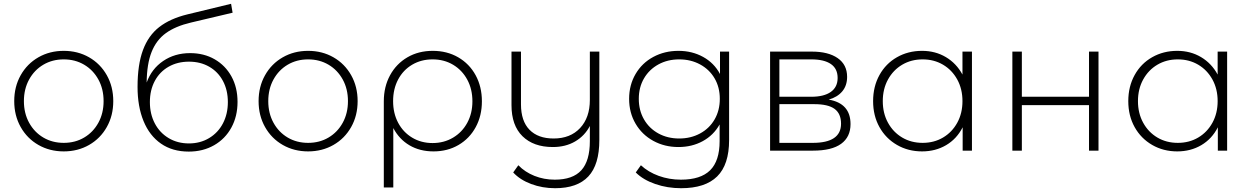

<svg xmlns="http://www.w3.org/2000/svg" viewBox="-20 -794 6593 1012"><path d="M182.5 -30C222.2 -7.3 266.7 4 316 4C365.3 4 409.8 -7.3 449.5 -30C489.2 -52.7 520.3 -84.2 543 -124.5C565.7 -164.8 577 -210.3 577 -261C577 -311.7 565.7 -357.2 543 -397.5C520.3 -437.8 489.2 -469.3 449.5 -492C409.8 -514.7 365.3 -526 316 -526C266.7 -526 222.2 -514.7 182.5 -492C142.8 -469.3 111.7 -437.8 89 -397.5C66.3 -357.2 55 -311.7 55 -261C55 -210.3 66.3 -164.8 89 -124.5C111.7 -84.2 142.8 -52.7 182.5 -30ZM423.5 -69C391.8 -50.3 356 -41 316 -41C276 -41 240.2 -50.3 208.5 -69C176.8 -87.7 151.8 -113.7 133.5 -147C115.2 -180.3 106 -218.3 106 -261C106 -303.7 115.2 -341.7 133.5 -375C151.8 -408.3 176.8 -434.3 208.5 -453C240.2 -471.7 276 -481 316 -481C356 -481 391.8 -471.7 423.5 -453C455.2 -434.3 480.2 -408.3 498.5 -375C516.8 -341.7 526 -303.7 526 -261C526 -218.3 516.8 -180.3 498.5 -147C480.2 -113.7 455.2 -87.7 423.5 -69Z M1111.5 -481.5C1073.8 -503.2 1030.7 -514 982 -514C928 -514 880.7 -500.2 840 -472.5C799.3 -444.8 770.3 -407 753 -359C753.7 -424.3 762.3 -478 779 -520C795.7 -562 820.8 -595.2 854.5 -619.5C888.2 -643.8 932 -662.3 986 -675L1206 -727L1198 -774L967 -718C907 -703.3 857.8 -681.2 819.5 -651.5C781.2 -621.8 752.5 -581.3 733.5 -530C714.5 -478.7 705 -414 705 -336C705 -267.3 715.5 -207.3 736.5 -156C757.5 -104.7 788.2 -65 828.5 -37C868.8 -9 917.7 5 975 5C1025 5 1069.5 -6.2 1108.5 -28.5C1147.5 -50.8 1177.8 -81.8 1199.5 -121.5C1221.2 -161.2 1232 -206.3 1232 -257C1232 -307.7 1221.3 -352.3 1200 -391C1178.7 -429.7 1149.2 -459.8 1111.5 -481.5ZM1082 -66C1050.7 -47.3 1015.3 -38 976 -38C936 -38 900.3 -47.3 869 -66C837.7 -84.7 813.3 -110.5 796 -143.5C778.7 -176.5 770 -214 770 -256C770 -298 778.7 -335.2 796 -367.5C813.3 -399.8 837.7 -424.8 869 -442.5C900.3 -460.2 936 -469 976 -469C1016 -469 1051.5 -460.2 1082.5 -442.5C1113.5 -424.8 1137.7 -399.8 1155 -367.5C1172.3 -335.2 1181 -298 1181 -256C1181 -214 1172.3 -176.5 1155 -143.5C1137.7 -110.5 1113.3 -84.7 1082 -66Z M1470.5 -30C1510.2 -7.3 1554.7 4 1604 4C1653.3 4 1697.8 -7.3 1737.5 -30C1777.2 -52.7 1808.3 -84.2 1831 -124.5C1853.7 -164.8 1865 -210.3 1865 -261C1865 -311.7 1853.7 -357.2 1831 -397.5C1808.3 -437.8 1777.2 -469.3 1737.5 -492C1697.8 -514.7 1653.3 -526 1604 -526C1554.7 -526 1510.2 -514.7 1470.5 -492C1430.8 -469.3 1399.7 -437.8 1377 -397.5C1354.3 -357.2 1343 -311.7 1343 -261C1343 -210.3 1354.3 -164.8 1377 -124.5C1399.7 -84.2 1430.8 -52.7 1470.5 -30ZM1711.5 -69C1679.8 -50.3 1644 -41 1604 -41C1564 -41 1528.2 -50.3 1496.5 -69C1464.8 -87.7 1439.8 -113.7 1421.5 -147C1403.2 -180.3 1394 -218.3 1394 -261C1394 -303.7 1403.2 -341.7 1421.5 -375C1439.8 -408.3 1464.8 -434.3 1496.5 -453C1528.2 -471.7 1564 -481 1604 -481C1644 -481 1679.8 -471.7 1711.5 -453C1743.2 -434.3 1768.2 -408.3 1786.5 -375C1804.8 -341.7 1814 -303.7 1814 -261C1814 -218.3 1804.8 -180.3 1786.5 -147C1768.2 -113.7 1743.2 -87.7 1711.5 -69Z M2395 -492C2355.7 -514.7 2311 -526 2261 -526C2211 -526 2166.5 -514.7 2127.5 -492C2088.5 -469.3 2058 -437.8 2036 -397.5C2014 -357.2 2003 -311.3 2003 -260V194H2053V-119C2073.7 -79.7 2102.2 -49.3 2138.5 -28C2174.8 -6.7 2217 4 2265 4C2314.3 4 2358.3 -7.3 2397 -30C2435.7 -52.7 2465.8 -84 2487.5 -124C2509.2 -164 2520 -209.3 2520 -260C2520 -311.3 2509 -357.2 2487 -397.5C2465 -437.8 2434.3 -469.3 2395 -492ZM2368 -68.5C2336 -49.5 2300 -40 2260 -40C2220 -40 2184.2 -49.5 2152.5 -68.5C2120.8 -87.5 2096.2 -113.7 2078.5 -147C2060.8 -180.3 2052 -218.3 2052 -261C2052 -303.7 2060.8 -341.7 2078.5 -375C2096.2 -408.3 2120.8 -434.3 2152.5 -453C2184.2 -471.7 2220 -481 2260 -481C2300.7 -481 2336.8 -471.5 2368.5 -452.5C2400.2 -433.5 2425 -407.3 2443 -374C2461 -340.7 2470 -302.7 2470 -260C2470 -218 2461 -180.3 2443 -147C2425 -113.7 2400 -87.5 2368 -68.5Z M3139 -522H3089V-267C3089 -205 3071.8 -155.7 3037.5 -119C3003.2 -82.3 2956.7 -64 2898 -64C2843.3 -64 2801 -79.3 2771 -110C2741 -140.7 2726 -185.3 2726 -244V-522H2676V-240C2676 -168.7 2695.3 -114 2734 -76C2772.7 -38 2826 -19 2894 -19C2938.7 -19 2977.8 -28.8 3011.5 -48.5C3045.2 -68.2 3071 -95.3 3089 -130V-50C3089 19.3 3074 70.5 3044 103.5C3014 136.5 2967.3 153 2904 153C2866 153 2830.3 146.3 2797 133C2763.7 119.7 2735.3 101 2712 77L2685 115C2709 141 2740.7 161.3 2780 176C2819.3 190.7 2861.3 198 2906 198C2984 198 3042.3 177.3 3081 136C3119.7 94.7 3139 30.7 3139 -56Z M3823 -522H3775V-404C3754.3 -442.7 3724.7 -472.7 3686 -494C3647.3 -515.3 3604 -526 3556 -526C3507.3 -526 3463.2 -515.3 3423.5 -494C3383.8 -472.7 3352.7 -442.7 3330 -404C3307.3 -365.3 3296 -321.7 3296 -273C3296 -224.3 3307.3 -180.7 3330 -142C3352.7 -103.3 3383.8 -73.2 3423.5 -51.5C3463.2 -29.8 3507.3 -19 3556 -19C3603.3 -19 3646 -29.3 3684 -50C3722 -70.7 3751.7 -100 3773 -138V-50C3773 19.3 3756.3 70.5 3723 103.5C3689.7 136.5 3638.3 153 3569 153C3527.7 153 3488.7 146.3 3452 133C3415.3 119.7 3384 101 3358 77L3331 115C3357 141 3391.3 161.3 3434 176C3476.7 190.7 3522 198 3570 198C3654.7 198 3718 177.3 3760 136C3802 94.7 3823 30.7 3823 -56ZM3670 -90.5C3637.3 -72.8 3600.7 -64 3560 -64C3519.3 -64 3482.8 -72.8 3450.5 -90.5C3418.2 -108.2 3392.8 -132.8 3374.5 -164.5C3356.2 -196.2 3347 -232.3 3347 -273C3347 -313.7 3356.2 -349.7 3374.5 -381C3392.8 -412.3 3418.2 -436.8 3450.5 -454.5C3482.8 -472.2 3519.3 -481 3560 -481C3600.7 -481 3637.3 -472.2 3670 -454.5C3702.7 -436.8 3728.2 -412.3 3746.5 -381C3764.8 -349.7 3774 -313.7 3774 -273C3774 -232.3 3764.8 -196.2 3746.5 -164.5C3728.2 -132.8 3702.7 -108.2 3670 -90.5Z M4463 -140C4463 -212.7 4424.7 -255.7 4348 -269C4378.7 -277.7 4402.5 -292.2 4419.5 -312.5C4436.5 -332.8 4445 -358.3 4445 -389C4445 -431.7 4428.5 -464.5 4395.5 -487.5C4362.5 -510.5 4317 -522 4259 -522H4039V0H4265C4331 0 4380.5 -12 4413.5 -36C4446.5 -60 4463 -94.7 4463 -140ZM4088 -284V-481H4256C4301.3 -481 4335.8 -472.8 4359.5 -456.5C4383.2 -440.2 4395 -415.7 4395 -383C4395 -351 4383 -326.5 4359 -309.5C4335 -292.5 4300.7 -284 4256 -284ZM4413 -142C4413 -74.7 4363.3 -41 4264 -41H4088V-245H4272C4320.7 -245 4356.3 -236.7 4379 -220C4401.7 -203.3 4413 -177.3 4413 -142Z M5103 -522H5053V-401C5031.7 -440.3 5002.5 -471 4965.5 -493C4928.5 -515 4886.7 -526 4840 -526C4791.3 -526 4747.3 -514.8 4708 -492.5C4668.7 -470.2 4637.8 -438.8 4615.5 -398.5C4593.2 -358.2 4582 -312.3 4582 -261C4582 -209.7 4593.2 -164 4615.5 -124C4637.8 -84 4668.7 -52.7 4708 -30C4747.3 -7.3 4791.3 4 4840 4C4887.3 4 4929.7 -7 4967 -29C5004.3 -51 5033.3 -82.3 5054 -123V0H5103ZM4950.5 -69C4918.8 -50.3 4883 -41 4843 -41C4803 -41 4767.2 -50.3 4735.5 -69C4703.8 -87.7 4678.8 -113.7 4660.5 -147C4642.2 -180.3 4633 -218.3 4633 -261C4633 -303.7 4642.2 -341.7 4660.5 -375C4678.8 -408.3 4703.8 -434.3 4735.5 -453C4767.2 -471.7 4803 -481 4843 -481C4883 -481 4918.8 -471.7 4950.5 -453C4982.2 -434.3 5007.2 -408.3 5025.5 -375C5043.8 -341.7 5053 -303.7 5053 -261C5053 -218.3 5043.8 -180.3 5025.5 -147C5007.2 -113.7 4982.2 -87.7 4950.5 -69Z M5316 -522V0H5366V-240H5720V0H5770V-522H5720V-284H5366V-522Z M6448 -522H6398V-401C6376.7 -440.3 6347.5 -471 6310.5 -493C6273.5 -515 6231.7 -526 6185 -526C6136.3 -526 6092.3 -514.8 6053 -492.5C6013.7 -470.2 5982.8 -438.8 5960.5 -398.5C5938.2 -358.2 5927 -312.3 5927 -261C5927 -209.7 5938.2 -164 5960.5 -124C5982.8 -84 6013.7 -52.7 6053 -30C6092.3 -7.3 6136.3 4 6185 4C6232.3 4 6274.7 -7 6312 -29C6349.3 -51 6378.3 -82.3 6399 -123V0H6448ZM6295.5 -69C6263.8 -50.3 6228 -41 6188 -41C6148 -41 6112.2 -50.3 6080.5 -69C6048.8 -87.7 6023.8 -113.7 6005.5 -147C5987.2 -180.3 5978 -218.3 5978 -261C5978 -303.7 5987.2 -341.7 6005.5 -375C6023.8 -408.3 6048.8 -434.3 6080.5 -453C6112.2 -471.7 6148 -481 6188 -481C6228 -481 6263.8 -471.7 6295.5 -453C6327.2 -434.3 6352.2 -408.3 6370.5 -375C6388.8 -341.7 6398 -303.7 6398 -261C6398 -218.3 6388.8 -180.3 6370.5 -147C6352.2 -113.7 6327.2 -87.7 6295.5 -69Z"/></svg>

Font: Montserrat Custom ExtraLight
Style: Regular
Weight: 300
Designer: Julieta Ulanovsky
Foundry: Julieta Ulanovsky
Version: Version 7.200